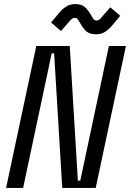

<svg xmlns="http://www.w3.org/2000/svg" viewBox="-20 -927 652 947"><path d="M10 0 159 -700H324L364 -36H376L517 -700H601L452 0H287L247 -664H235L94 0ZM454 -758Q423 -758 406.5 -772Q390 -786 373 -817Q366 -829 361.5 -834Q357 -839 349 -839Q338 -839 327 -827L281 -774L232 -816L273 -865Q287 -882 306 -894.5Q325 -907 352 -907Q381 -907 398 -892.5Q415 -878 433 -846Q438 -836 443 -831Q448 -826 457 -826Q467 -826 476 -836L524 -891L573 -849L532 -800Q518 -783 499 -770.5Q480 -758 454 -758Z"/></svg>

Font: Space Mono
Style: Italic
Weight: 400
Italic angle: -12°
Monospace: yes
Designer: Colophon Foundry + Benjamin Critton
Foundry: Colophon Foundry & Benjamin Critton
Version: Version 1.003; ttfautohint (v1.8.4.7-5d5b)